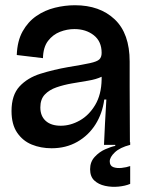

<svg xmlns="http://www.w3.org/2000/svg" viewBox="-20 -553 554 733"><path d="M177 13Q136 13 101.5 -1Q67 -15 45.5 -46.5Q24 -78 24 -129Q24 -190 54.5 -223Q85 -256 134.5 -271.5Q184 -287 241 -297Q296 -306 323.5 -312Q351 -318 359.5 -326.5Q368 -335 368 -351Q368 -395 338 -418.5Q308 -442 264 -442Q236 -442 209 -431.5Q182 -421 163.5 -397Q145 -373 144 -331L44 -343Q46 -397 66.5 -433.5Q87 -470 119 -492Q151 -514 189.5 -523.5Q228 -533 266 -533Q361 -533 418 -479Q475 -425 475 -318V-221Q475 -166 475.5 -110.5Q476 -55 476 0H377Q379 -43 381 -84.5Q383 -126 386 -173H378Q371 -120 344.5 -78Q318 -36 275 -11.5Q232 13 177 13ZM212 -73Q249 -73 284.5 -93Q320 -113 343.5 -152.5Q367 -192 368 -250V-260Q347 -250 316.5 -245Q286 -240 254.5 -234.5Q223 -229 195.5 -219.5Q168 -210 151 -192Q134 -174 134 -143Q134 -110 154.5 -91.5Q175 -73 212 -73ZM477 149Q458 157 432 159.5Q406 162 381 156.5Q356 151 340 136Q324 121 324 93Q324 65 341.5 46Q359 27 381.5 17Q404 7 420 4V-9L477 -10V0Q438 10 418.5 28.5Q399 47 399 63Q399 80 412.5 85Q426 90 444.5 88Q463 86 477 81Z"/></svg>

Font: Bricolage Grotesque 48pt Medium
Style: Regular
Weight: 500
Designer: Mathieu Triay
Foundry: Atelier Triay
Version: Version 1.000; ttfautohint (v1.8.4.7-5d5b);gftools[0.9.32]